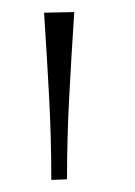

<svg xmlns="http://www.w3.org/2000/svg" viewBox="-20 -764 223 318"><path d="M65 -466Q65 -536.5 61.2 -605.8Q57.5 -675 53 -743L103 -744Q98.5 -676 94.8 -606.5Q91 -537 91 -467Z"/></svg>

Font: Heraclito Thin
Style: Regular
Weight: 100
Designer: Kostas Bartsokas (font) & Cristiano Sobral (main changes)
Foundry: Kostas Bartsokas (font) & Cristiano Sobral (main changes)
Version: Version 1.00;July 8, 2020;FontCreator 13.0.0.2655 64-bit